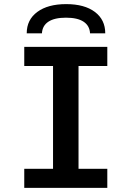

<svg xmlns="http://www.w3.org/2000/svg" viewBox="-20 -914 640 934"><path d="M98 0V-93H238V-593H98V-686H502V-593H362V-93H502V0ZM110 -752Q110 -818 161.5 -856Q213 -894 302 -894Q391 -894 441.5 -856Q492 -818 492 -752H418Q416 -789 386.5 -808.5Q357 -828 301 -828Q245 -828 215.5 -808.5Q186 -789 184 -752Z"/></svg>

Font: Chivo Mono Medium Medium
Style: Regular
Weight: 500
Monospace: yes
Version: Version 1.008